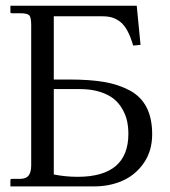

<svg xmlns="http://www.w3.org/2000/svg" viewBox="-20 -665 606 685"><path d="M171.9 -347.2V-42.5Q213.9 -34.2 256.8 -34.2Q438 -34.2 438 -187.5Q438 -210.9 433.6 -232.2Q429.2 -253.4 417 -275.1Q404.8 -296.9 386 -312.3Q367.2 -327.6 336.2 -337.4Q305.2 -347.2 265.1 -347.2ZM91.3 -575.7Q91.3 -603.5 84.2 -610.6Q77.1 -617.7 51.8 -617.7H22Q17.1 -617.7 17.1 -622.1V-644.5H467.8L481.4 -504.9L455.1 -502.4Q445.8 -534.7 434.1 -555.9Q422.4 -577.1 408 -587.9Q393.6 -598.6 378.9 -602.8Q364.3 -606.9 344.7 -606.9H171.9V-381.3H228.5Q300.3 -381.3 351.6 -372.6Q402.8 -363.8 442.9 -342.3Q482.9 -320.8 502.9 -282Q522.9 -243.2 522.9 -186Q522.9 -127 493.4 -84Q463.9 -41 417.7 -20.5Q371.6 0 315.9 0H17.1V-22Q17.1 -26.4 22 -26.9H51.8Q72.8 -26.9 82 -38.6Q91.3 -50.3 91.3 -75.2Z"/></svg>

Font: Libertinage
Style: l
Weight: 400
Designer: OSP
Foundry: OSP
Version: Version 1.0; 2008; OFL relea